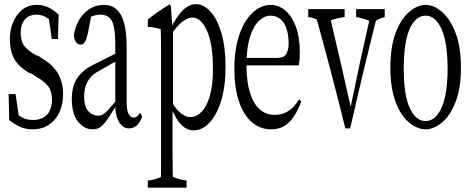

<svg xmlns="http://www.w3.org/2000/svg" viewBox="-20 -621 2235 914"><path d="M23.9 -48.8Q22.5 -115.7 21 -173.3Q21 -173.3 54.2 -173.3Q61.5 -127.4 68.8 -72.3Q78.1 -65.4 85.9 -61.5Q108.4 -49.8 137.2 -49.8Q166 -49.8 187 -61.8Q208 -73.7 217.8 -96.4Q227.5 -119.1 227.5 -146.5Q227.5 -186.5 208.7 -210.9Q189.9 -235.4 153.3 -254.9Q135.7 -269.5 117.7 -274.9Q89.8 -291 69.3 -312Q48.8 -333 37.8 -363.3Q26.9 -393.6 26.9 -434.8Q26.9 -476.1 41.7 -513.7Q56.6 -551.3 85.4 -574.5Q114.3 -597.7 155.8 -597.7Q186.5 -597.7 211.4 -585.4Q236.3 -573.2 259.3 -551.3Q257.8 -498.5 255.9 -435.5Q255.9 -435.5 226.1 -435.5Q219.7 -487.3 212.9 -529.3Q211.9 -534.7 211.4 -530.8Q184.6 -551.3 155.3 -551.3Q117.2 -551.3 97.9 -527.8Q78.6 -504.4 78.6 -465.8Q78.6 -424.3 95.2 -402.6Q111.8 -380.9 151.9 -357.9Q164.1 -356.4 176.8 -344.7Q214.4 -323.7 237.1 -297.4Q259.8 -271 270 -240.5Q280.3 -210 280.3 -172.4Q280.3 -127.4 264.2 -89.8Q248 -52.2 215.3 -28.8Q182.6 -5.4 134.3 -5.4Q102.5 -5.4 77.1 -16.6Q51.8 -27.8 23.9 -48.8Z M546.4 -40.5Q533.2 -63.5 529.8 -98.1Q529.3 -109.9 528.8 -111.8Q503.9 -70.8 489 -49.3Q474.1 -27.8 458.7 -16.6Q443.4 -5.4 420.9 -5.4Q380.9 -5.4 351.3 -42Q321.8 -78.6 321.8 -150.9Q321.8 -185.1 331.1 -215.3Q340.3 -245.6 367.4 -273.2Q394.5 -300.8 446.3 -323.7Q471.2 -336.9 528.8 -365.2Q528.8 -388.2 528.8 -401.4Q528.8 -460.9 522 -493.7Q515.1 -526.4 498.8 -538.8Q482.4 -551.3 458.5 -551.3Q439 -551.3 413.6 -542Q406.2 -506.8 398.4 -462.4Q392.6 -436 384.3 -421.4Q376.5 -408.7 363.3 -408.7Q350.1 -408.7 341.8 -420.4Q333.5 -432.1 331.5 -453.1Q342.3 -519.5 381.8 -558.6Q421.4 -597.7 475.1 -597.7Q510.7 -597.7 533.2 -577.6Q557.6 -557.6 570.3 -513.2Q583 -468.8 583 -393.1Q583 -270 583 -137.2Q583 -97.7 591.3 -80.6Q600.6 -61.5 616.2 -61.5Q627.9 -61.5 636.7 -70.8Q641.6 -76.2 646 -83.5Q651.4 -79.6 656.7 -65.9Q644.5 -33.7 628.7 -21.7Q612.8 -9.8 594.2 -9.8Q564.5 -9.8 546.4 -40.5ZM500.5 -103.5Q511.7 -115.7 528.8 -136.7Q528.8 -136.7 528.8 -327.1Q513.2 -318.8 497.3 -309.6Q481.4 -300.3 458 -287.1Q423.3 -270 407 -248Q390.6 -226.1 385.5 -204.1Q380.4 -182.1 380.4 -162.6Q380.4 -113.8 400.1 -92Q419.9 -70.3 447.3 -70.3Q460 -70.3 471.4 -77.4Q482.9 -84.5 500.5 -103.5Z M828.6 -43.9Q819.3 -56.6 810.1 -75.7Q805.7 -81.1 801.3 -93.3Q801.3 -31.2 801.3 22.5Q801.3 69.3 801.3 106.4Q801.8 154.3 802.2 191.9Q802.2 210.9 802.7 220.7Q835.4 234.4 868.2 238.8Q868.2 260.7 868.2 272.5Q868.2 272.5 683.6 272.5Q683.6 260.3 683.6 238.8Q714.8 234.9 746.1 221.7Q746.6 211.9 746.6 192.4Q746.6 154.8 746.6 107.9Q746.6 -137.2 746.6 -384.8Q746.6 -440.9 745.1 -482.4Q714.4 -491.2 683.6 -493.2Q683.6 -514.6 683.6 -528.8Q735.4 -568.8 786.6 -599.6Q790 -600.6 793.5 -592.3Q796.4 -550.8 799.8 -499.5Q803.7 -511.2 807.6 -513.2Q856 -601.1 912.1 -601.1Q949.7 -601.1 981.9 -565.9Q1014.2 -530.8 1033.9 -463.9Q1053.7 -397 1053.7 -303Q1053.7 -209 1032.7 -141.1Q1011.7 -73.2 977.3 -36.9Q942.9 -0.5 901.4 -0.5Q882.8 -0.5 864.7 -10Q846.7 -19.5 828.6 -43.9ZM823.2 -493.7Q814.5 -483.9 803.7 -468.8Q803.7 -468.8 803.7 -125.5Q817.9 -103 831.5 -90.3Q859.4 -63.5 886.2 -63.5Q915.5 -63.5 939 -88.4Q963.9 -113.3 978.8 -164.3Q993.7 -215.3 993.7 -292.5Q993.7 -408.7 966.3 -472.2Q938 -537.6 895 -537.6Q880.9 -537.6 862.5 -527.3Q844.2 -517.1 823.2 -493.7Z M1153.3 -309.6Q1153.3 -309.6 1153.3 -304.7Q1153.8 -232.4 1169.7 -180.4Q1185.5 -128.4 1215.8 -101.3Q1246.1 -74.2 1288.1 -74.2Q1326.2 -74.2 1355 -93.8Q1381.3 -111.8 1403.8 -147.9Q1408.7 -146.5 1413.6 -135.7Q1398.9 -96.7 1379.6 -67.4Q1360.4 -38.1 1334.2 -21.7Q1308.1 -5.4 1270.5 -5.4Q1218.3 -5.4 1178.7 -39.6Q1139.2 -73.7 1117.4 -138.4Q1095.7 -203.1 1095.7 -294.7Q1095.7 -386.2 1119.1 -454.6Q1142.6 -522.9 1182.1 -560.3Q1221.7 -597.7 1268.1 -597.7Q1307.1 -597.7 1338.6 -570.6Q1370.1 -543.5 1388.7 -493.7Q1407.2 -443.8 1407.2 -371.6Q1407.2 -337.9 1402.8 -309.6Q1402.8 -309.6 1153.3 -309.6ZM1169.9 -444.8Q1157.7 -406.7 1154.8 -350.6Q1154.8 -350.6 1154.3 -345.2H1298.3Q1333 -345.2 1343.8 -365.7Q1354 -384.8 1354 -412.6Q1354 -455.1 1344 -484.9Q1334 -514.6 1314.2 -530.5Q1294.4 -546.4 1268.1 -546.4Q1239.3 -546.4 1213.1 -522.2Q1187 -498 1169.9 -444.8Z M1811.5 -577.6Q1811.5 -563 1811.5 -539.1Q1790.5 -535.6 1769.5 -522.9Q1706.5 -271.5 1647 -9.8Q1647 -9.8 1624 -9.8Q1558.6 -273.9 1488.3 -527.8Q1467.8 -538.6 1447.3 -539.6Q1447.3 -563.5 1447.3 -577.6Q1447.3 -577.6 1620.6 -577.6Q1620.6 -563.5 1620.6 -539.6Q1587.9 -536.6 1554.7 -523.9Q1602.5 -323.2 1649.4 -112.8Q1691.9 -322.3 1737.8 -522Q1705.6 -535.6 1675.3 -539.6Q1675.3 -563.5 1675.3 -577.6Q1675.3 -577.6 1811.5 -577.6Z M2061 -73.7Q2085.4 -102.5 2098.1 -157.7Q2110.8 -212.9 2110.8 -294.2Q2110.8 -375.5 2098.1 -431.9Q2085.4 -488.3 2061 -517.1Q2038.1 -546.4 2005.9 -546.4Q1973.6 -546.4 1950.2 -516.6Q1901.9 -459 1901.9 -293.5Q1901.9 -131.3 1950.7 -73.7Q1973.6 -44.9 2005.9 -44.9Q2038.1 -44.9 2061 -73.7ZM1927.7 -37.6Q1888.2 -69.8 1863.3 -135.3Q1838.4 -200.7 1838.4 -299.1Q1838.4 -397.5 1863.3 -464.4Q1888.2 -531.2 1928.2 -564.5Q1966.8 -597.7 2005.9 -597.7Q2044.9 -597.7 2083.5 -564.5Q2123 -531.2 2148.7 -464.4Q2174.3 -397.5 2174.3 -299.3Q2174.3 -201.2 2148.7 -135.3Q2123 -69.3 2083.5 -37.6Q2044.9 -5.4 2005.6 -5.4Q1966.3 -5.4 1927.7 -37.6Z"/></svg>

Font: Scarab Serif
Style: Light
Weight: 300
Designer: John Roberts
Foundry: Scarab
Version: 1.0